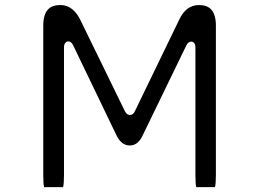

<svg xmlns="http://www.w3.org/2000/svg" viewBox="-20 -735 1040 769"><path d="M840.8 14.6Q844.7 3.4 844.7 -34.2V-631.8Q844.7 -678.2 824.7 -698.2Q808.1 -714.8 777.3 -714.8Q725.1 -714.8 697.8 -656.2L520 -289.1Q513.2 -274.4 500 -274.4Q488.3 -274.4 480.5 -289.1L301.3 -656.2Q290.5 -677.7 277.8 -690.4Q265.1 -703.1 251.2 -709Q237.3 -714.8 221.2 -714.8Q189.9 -714.8 173.3 -698.2Q153.3 -678.2 153.3 -631.8V-34.2Q153.3 3.9 156.7 14.6H232.4Q236.3 3.4 236.3 -34.2V-545.9Q236.3 -558.6 243.2 -564.9Q247.1 -569.3 253.7 -569.3Q260.3 -569.3 266.1 -563.5Q269.5 -560.1 272.9 -553.7L447.8 -190.4Q467.3 -152.3 500 -152.3Q531.7 -152.3 550.3 -190.4L726.1 -552.7Q733.9 -568.4 746.1 -568.4Q753.4 -568.4 758.8 -561Q762.7 -554.7 762.7 -544.9V-34.2Q762.7 3.9 766.1 14.6Z"/></svg>

Font: YuPearl-Light
Style: Light
Weight: 300
Designer: Max Yao
Foundry: Max-Everyday
Version: Version 1.011; ttfautohint (v1.8.3)